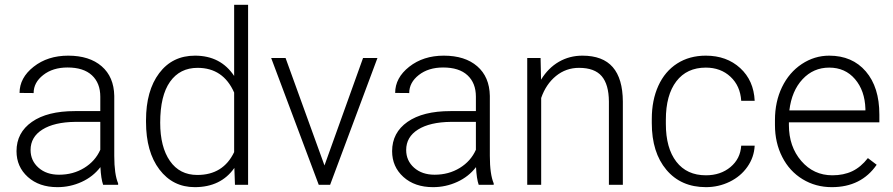

<svg xmlns="http://www.w3.org/2000/svg" viewBox="-20 -770 3722 800"><path d="M409.7 0Q400.9 -24.9 398.4 -73.7Q367.7 -33.7 320.1 -12Q272.5 9.8 219.2 9.8Q143.1 9.8 95.9 -32.7Q48.8 -75.2 48.8 -140.1Q48.8 -217.3 113 -262.2Q177.2 -307.1 292 -307.1H397.9V-367.2Q397.9 -423.8 363 -456.3Q328.1 -488.8 261.2 -488.8Q200.2 -488.8 160.2 -457.5Q120.1 -426.3 120.1 -382.3L61.5 -382.8Q61.5 -445.8 120.1 -491.9Q178.7 -538.1 264.2 -538.1Q352.5 -538.1 403.6 -493.9Q454.6 -449.7 456.1 -370.6V-120.6Q456.1 -43.9 472.2 -5.9V0ZM226.1 -42Q284.7 -42 330.8 -70.3Q377 -98.6 397.9 -146V-262.2H293.5Q206.1 -261.2 156.7 -230.2Q107.4 -199.2 107.4 -145Q107.4 -100.6 140.4 -71.3Q173.3 -42 226.1 -42Z M588.4 -269Q588.4 -392.1 643.3 -465.1Q698.2 -538.1 792.5 -538.1Q899.4 -538.1 955.6 -453.6V-750H1013.7V0H959L956.5 -70.3Q900.4 9.8 791.5 9.8Q700.2 9.8 644.3 -63.7Q588.4 -137.2 588.4 -262.2ZM647.5 -258.8Q647.5 -157.7 688 -99.4Q728.5 -41 802.2 -41Q910.2 -41 955.6 -136.2V-384.3Q910.2 -487.3 803.2 -487.3Q729.5 -487.3 688.5 -429.4Q647.5 -371.6 647.5 -258.8Z M1332 -80.6 1492.7 -528.3H1552.7L1355.5 0H1308.1L1109.9 -528.3H1169.9Z M1974.6 0Q1965.8 -24.9 1963.4 -73.7Q1932.6 -33.7 1885 -12Q1837.4 9.8 1784.2 9.8Q1708 9.8 1660.9 -32.7Q1613.8 -75.2 1613.8 -140.1Q1613.8 -217.3 1678 -262.2Q1742.2 -307.1 1856.9 -307.1H1962.9V-367.2Q1962.9 -423.8 1928 -456.3Q1893.1 -488.8 1826.2 -488.8Q1765.1 -488.8 1725.1 -457.5Q1685.1 -426.3 1685.1 -382.3L1626.5 -382.8Q1626.5 -445.8 1685.1 -491.9Q1743.7 -538.1 1829.1 -538.1Q1917.5 -538.1 1968.5 -493.9Q2019.5 -449.7 2021 -370.6V-120.6Q2021 -43.9 2037.1 -5.9V0ZM1791 -42Q1849.6 -42 1895.8 -70.3Q1941.9 -98.6 1962.9 -146V-262.2H1858.4Q1771 -261.2 1721.7 -230.2Q1672.4 -199.2 1672.4 -145Q1672.4 -100.6 1705.3 -71.3Q1738.3 -42 1791 -42Z M2232.4 -528.3 2234.4 -438Q2264.2 -486.8 2308.6 -512.5Q2353 -538.1 2406.7 -538.1Q2491.7 -538.1 2533.2 -490.2Q2574.7 -442.4 2575.2 -346.7V0H2517.1V-347.2Q2516.6 -418 2487.1 -452.6Q2457.5 -487.3 2392.6 -487.3Q2338.4 -487.3 2296.6 -453.4Q2254.9 -419.4 2234.9 -361.8V0H2176.8V-528.3Z M2921.4 -39.6Q2982.4 -39.6 3023.7 -74Q3064.9 -108.4 3068.4 -163.1H3124.5Q3122.1 -114.7 3094.2 -75Q3066.4 -35.2 3020.3 -12.7Q2974.1 9.8 2921.4 9.8Q2817.4 9.8 2756.6 -62.5Q2695.8 -134.8 2695.8 -256.8V-274.4Q2695.8 -352.5 2723.1 -412.6Q2750.5 -472.7 2801.5 -505.4Q2852.5 -538.1 2920.9 -538.1Q3007.8 -538.1 3064.2 -486.3Q3120.6 -434.6 3124.5 -350.1H3068.4Q3064.5 -412.1 3023.7 -450.2Q2982.9 -488.3 2920.9 -488.3Q2841.8 -488.3 2798.1 -431.2Q2754.4 -374 2754.4 -271V-253.9Q2754.4 -152.8 2798.1 -96.2Q2841.8 -39.6 2921.4 -39.6Z M3445.8 9.8Q3378.4 9.8 3324 -23.4Q3269.5 -56.6 3239.3 -116Q3209 -175.3 3209 -249V-270Q3209 -346.2 3238.5 -407.2Q3268.1 -468.3 3320.8 -503.2Q3373.5 -538.1 3435.1 -538.1Q3531.2 -538.1 3587.6 -472.4Q3644 -406.7 3644 -293V-260.3H3267.1V-249Q3267.1 -159.2 3318.6 -99.4Q3370.1 -39.6 3448.2 -39.6Q3495.1 -39.6 3531 -56.6Q3566.9 -73.7 3596.2 -111.3L3632.8 -83.5Q3568.4 9.8 3445.8 9.8ZM3435.1 -488.3Q3369.1 -488.3 3324 -439.9Q3278.8 -391.6 3269 -310.1H3585.9V-316.4Q3583.5 -392.6 3542.5 -440.4Q3501.5 -488.3 3435.1 -488.3Z"/></svg>

Font: Vazir Thin
Style: Thin
Weight: 100
Designer: Saber Rastikerdar
Foundry: Saber Rastikerdar
Version: Version 30.0.0